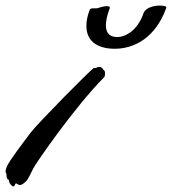

<svg xmlns="http://www.w3.org/2000/svg" viewBox="-124 -655 617 689"><path d="M250 -402C244 -406 248 -406 242 -411C239 -414 235 -415 232 -415C230 -415 228 -414 226 -414C222 -411 219 -411 216 -411C215 -411 214 -411 213 -411C201 -405 10 -211 -14 -179C-38 -147 -92 -77 -100 -56C-103 -48 -104 -43 -104 -40C-104 -34 -101 -33 -101 -31C-101 -20 -99 -11 -93 -10C-91 -10 -94 3 -79 13C-78 14 -77 14 -76 14C-70 14 -70 3 -67 3C-63 3 -59 9 -53 9C-47 9 -40 5 -30 -5C-24 -10 -9 -41 -5 -50C4 -69 147 -275 249 -377C252 -380 253 -386 253 -391C253 -396 252 -401 250 -402ZM198 -620C189 -597 186 -578 186 -562C186 -501 234 -480 288 -480C358 -480 434 -520 472 -625C472 -625 473 -628 473 -629C473 -633 461 -635 449 -635C429 -635 400 -628 392 -610C367 -536 317 -522 297 -522C273 -522 256 -533 256 -564C256 -579 260 -600 270 -626C270 -626 270 -627 270 -628C270 -631 266 -633 259 -633C251 -633 239 -630 230 -627C226 -625 222 -625 218 -625C215 -625 212 -625 209 -625C204 -625 200 -624 198 -620Z"/></svg>

Font: Oregano
Style: Italic
Weight: 400
Italic angle: -12°
Designer: Astigmatic (AOETI)
Foundry: Astigmatic (AOETI)
Version: Version 1.000